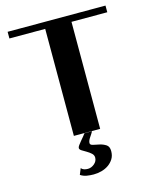

<svg xmlns="http://www.w3.org/2000/svg" viewBox="-120 -679 785 974"><g transform="rotate(-15 272.0 -192.0)"><path d="M15 -563V-598H529V-563H341V-1H203V-563ZM194 166Q201 174 210 176.5Q219 179 229 179Q247 179 263 165.5Q279 152 279 133Q279 120 268.5 110.5Q258 101 245 93.5Q232 86 221.5 79.5Q211 73 211 65Q211 60 217 51.5Q223 43 231.5 33Q240 23 247.5 14Q255 5 258 0H298Q292 11 281 27Q270 43 270 55Q270 65 285 68Q300 71 318 75Q336 79 351 88.5Q366 98 366 122Q366 146 355.5 163Q345 180 328.5 191.5Q312 203 291.5 208.5Q271 214 250 214Q232 214 214 211Q196 208 181 198Z"/></g></svg>

Font: Gamine
Style: Bold
Weight: 700
Designer: Tapiwanashe Sebastian Garikayi
Version: Version 1.000